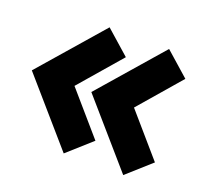

<svg xmlns="http://www.w3.org/2000/svg" viewBox="-98 -644 807 758"><g transform="rotate(20 305.5 -265.0)"><path d="M9.8 -265.1 240.2 -529.8 340.8 -440.9 189 -265.1 340.8 -89.8 240.2 0ZM259.8 -265.1 490.2 -529.8 590.8 -440.9 439 -265.1 590.8 -89.8 490.2 0Z"/></g></svg>

Font: Russo One
Style: Regular
Weight: 400
Designer: Jovanny lemonad
Foundry: Jovanny Lemonad
Version: Version 1.000